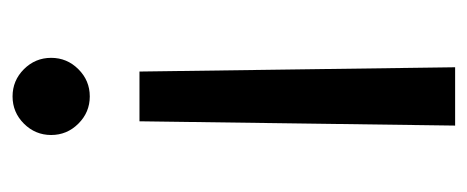

<svg xmlns="http://www.w3.org/2000/svg" viewBox="-248 -520 773 318"><g transform="rotate(90 139.0 -360.5)"><path d="M187.5 -727.3 180.4 -204.5H98L90.9 -727.3ZM139.2 5.7Q112.9 5.7 94.1 -13.1Q75.3 -32 75.3 -58.2Q75.3 -84.5 94.1 -103.3Q112.9 -122.2 139.2 -122.2Q165.5 -122.2 184.3 -103.3Q203.1 -84.5 203.1 -58.2Q203.1 -32 184.3 -13.1Q165.5 5.7 139.2 5.7Z"/></g></svg>

Font: Inter Alia
Style: Regular
Weight: 400
Designer: Rasmus Andersson (Latin, Greek, Cyrillic etc.) and Evan from Shavian.info (Shavian, old style figures)
Foundry: Shavian.info
Version: Version 0.001;git-37ab20767